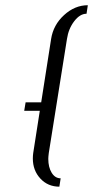

<svg xmlns="http://www.w3.org/2000/svg" viewBox="-20 -596 353 728"><path d="M71.8 -175.8 77.1 -208H136.2L173.8 -448.2Q182.1 -501.5 222.9 -538.8Q263.7 -576.2 313 -576.2L308.1 -543.9Q283.2 -543.9 261.5 -515.6Q239.7 -487.3 233.9 -448.2L165 -16.1Q163.1 -0.5 163.1 6.3Q163.1 38.1 176 59.1Q189 80.1 210 80.1L205.1 111.8Q161.6 111.8 133.1 81.1Q104.5 50.3 104.5 4.9Q104.5 -5.4 106 -16.1L130.9 -175.8Z"/></svg>

Font: Gawaa
Style: Italic
Weight: 400
Designer: T. Christopher White
Version: Version 1.0